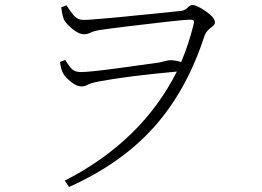

<svg xmlns="http://www.w3.org/2000/svg" viewBox="-20 -705 1040 762"><path d="M312 -626Q336 -626 421.5 -634Q507 -642 590 -650.5Q673 -659 701 -662Q716 -665 725 -675Q734 -685 744 -685Q761 -685 797 -660Q833 -635 833 -616Q833 -608 824.5 -601.5Q816 -595 806.5 -586Q797 -577 791 -561Q721 -346 591.5 -201Q462 -56 254 37L237 12Q542 -144 682 -421Q484 -403 369 -381Q338 -375 327.5 -368.5Q317 -362 303 -362Q285 -362 262.5 -379.5Q240 -397 231 -413Q222 -429 218 -459L239 -467Q254 -442 266 -430.5Q278 -419 301 -419Q336 -419 453.5 -435Q571 -451 612 -457Q626 -460 636.5 -463Q647 -466 657 -466Q674 -466 699 -459Q729 -529 748 -607Q752 -621 747.5 -624Q743 -627 734 -627Q717 -627 641 -618.5Q565 -610 487.5 -600.5Q410 -591 377 -586Q352 -582 339.5 -575.5Q327 -569 313 -569Q294 -569 269.5 -588.5Q245 -608 235 -625Q228 -638 223 -676L244 -684Q254 -667 270.5 -646.5Q287 -626 312 -626Z"/></svg>

Font: Minh Nguyen ExtraLight
Style: Regular
Weight: 250
Designer: Ryoko NISHIZUKA 西塚涼子 (kana & ideographs); Frank Grießhammer (Latin, Greek & Cyrillic); Wenlong ZHANG 张文龙 (bopomofo); San
Foundry: Adobe
Version: Version 1.100;July 7, 2023;FontCreator 14.0.0.2814 64-bit